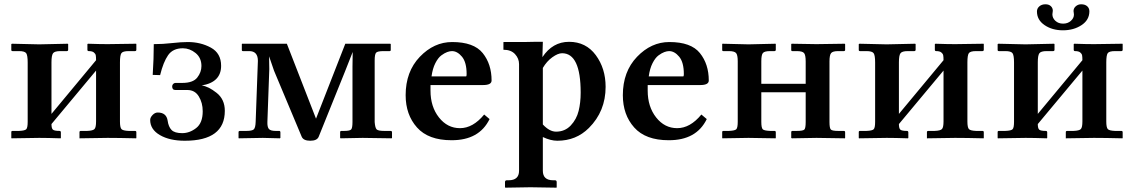

<svg xmlns="http://www.w3.org/2000/svg" viewBox="-20 -638 5238 887"><path d="M161.1 -433.1 293 -436 294.9 -434.1V-408.2Q294.9 -402.3 289.1 -401.9H258.8Q231.9 -401.9 224.9 -391.8Q217.8 -381.8 217.8 -350.1V-111.8L423.8 -359.9Q423.8 -375 422.4 -382.6Q420.9 -390.1 413.3 -396Q405.8 -401.9 390.1 -401.9Q384.3 -401.9 383.8 -407.2V-434.1L386.2 -436Q441.4 -434.1 477.1 -434.1L608.9 -436L609.9 -434.1V-408.2Q609.9 -402.3 604 -401.9H574.2Q547.4 -401.9 540.8 -392.3Q534.2 -382.8 534.2 -350.1V-77.1Q534.2 -49.3 541 -41.7Q547.9 -34.2 574.2 -33.2H604Q609.9 -33.2 609.9 -26.9V-1L608.9 1Q527.8 -1 477.1 -1L347.2 1V-1V-27.8Q347.2 -32.7 353 -33.2H382.8Q409.7 -34.2 416.7 -42Q423.8 -49.8 423.8 -77.1V-312L217.8 -64.9Q217.8 -44.9 224.4 -39.1Q231 -33.2 254.9 -33.2Q260.7 -33.2 261.2 -26.9V-1L259.8 1Q199.7 -1 161.1 -1L33.2 1L32.2 -1V-27.8Q32.2 -32.7 37.1 -33.2H67.9Q94.7 -34.2 101.3 -41Q107.9 -47.9 107.9 -75.2V-349.1Q107.9 -382.3 101.1 -392.1Q94.2 -401.9 67.9 -401.9H38.1Q32.2 -401.9 32.2 -407.2V-434.1L35.2 -436Z M821.8 -22.9Q856 -22.9 886.2 -46.4Q916.5 -69.8 916.5 -124Q916.5 -163.1 898.4 -192.6Q880.4 -222.2 845.7 -222.2H790.5Q775.4 -222.2 775.4 -238.8Q775.4 -245.6 780 -250.2Q784.7 -254.9 790.5 -254.9H821.8Q871.6 -254.9 891.1 -279.5Q910.6 -304.2 910.6 -333Q910.6 -371.1 883.5 -393.1Q856.4 -415 824.7 -415Q778.8 -415 756.6 -383.1Q734.4 -351.1 719.7 -291L685.5 -292Q690.4 -367.2 690.4 -434.1Q732.4 -434.1 774.9 -439Q817.4 -443.8 847.7 -443.8Q906.7 -443.8 954.1 -418Q1001.5 -392.1 1001.5 -334Q1001.5 -257.8 911.6 -243.2Q942.4 -239.3 980.5 -209.2Q1018.6 -179.2 1018.6 -126Q1018.6 12.2 833.5 12.2Q763.7 12.2 718.8 -13.9Q673.8 -40 673.8 -84Q673.8 -95.2 684.8 -106.7Q695.8 -118.2 708.5 -118.2Q748.5 -118.2 754.4 -81.1Q758.3 -52.2 772.5 -37.6Q786.6 -22.9 821.8 -22.9Z M1098.1 -436H1305.2L1439.9 -89.8L1575.2 -436H1783.2L1785.2 -434.1V-407.2Q1785.2 -402.3 1780.3 -401.9H1752Q1724.1 -401.9 1717.5 -394.5Q1710.9 -387.2 1710.9 -358.9V-74.2Q1712.9 -48.3 1719.5 -40.8Q1726.1 -33.2 1754.4 -33.2H1784.2Q1791 -33.2 1791 -26.9V-1L1789.1 1L1655.3 -1L1553.2 1L1551.3 -1V-26.9Q1551.3 -32.7 1556.2 -33.2H1570.3Q1596.2 -33.2 1602.3 -40Q1608.4 -46.9 1608.4 -74.2V-330.1L1609.4 -397.9L1573.2 -306.2L1452.1 -5.9Q1444.3 12.2 1413.3 12.2Q1382.3 12.2 1374 -5.9L1246.1 -311L1223.1 -377.9L1224.1 -318.8L1215.3 -75.2Q1214.4 -51.3 1222.2 -42.2Q1230 -33.2 1253.4 -33.2H1270Q1274.9 -33.2 1275.4 -26.9V-1L1272.9 1L1194.3 -1L1083 1L1082 -1V-27.8Q1082 -32.7 1088.4 -33.2H1118.2Q1145 -33.2 1152.6 -40.5Q1160.2 -47.9 1161.1 -75.2L1171.4 -356.9Q1171.4 -401.9 1131.3 -401.9H1102.1Q1097.2 -401.9 1097.2 -407.2V-434.1Z M1973.6 -285.2H2133.8Q2135.7 -287.1 2135.7 -295.9Q2135.7 -350.1 2114.3 -376Q2092.8 -401.9 2067.9 -401.9Q2058.1 -401.9 2045.9 -397.5Q2033.7 -393.1 2018.8 -382.1Q2003.9 -371.1 1991.2 -346.2Q1978.5 -321.3 1973.6 -285.2ZM2216.8 -108.9 2241.7 -87.9Q2193.8 10.3 2065.9 9.8Q1959 9.8 1906.5 -49.1Q1854 -107.9 1854 -198.2Q1854 -307.1 1919.4 -375.5Q1984.9 -443.8 2068.8 -443.8Q2168.9 -443.8 2210 -392.8Q2251 -341.8 2251 -266.1Q2251 -245.1 2211.9 -245.1H1968.8V-219.2Q1968.8 -145 2007.8 -95.5Q2046.9 -45.9 2105 -45.9Q2165 -45.9 2216.8 -108.9Z M2487.8 -324.2V-63Q2518.6 -29.8 2548.8 -29.8Q2589.8 -29.8 2616.7 -58.3Q2643.6 -86.9 2653.1 -125.5Q2662.6 -164.1 2662.6 -210Q2662.6 -392.1 2576.7 -392.1Q2557.6 -392.1 2531.7 -373.5Q2505.9 -355 2487.8 -324.2ZM2377.9 150.9V-341.8Q2377.9 -367.7 2359.4 -387.9Q2340.8 -408.2 2305.7 -408.2V-443.8Q2443.8 -443.8 2447.8 -444.8H2487.8L2485.8 -374Q2532.7 -444.8 2608.9 -444.8Q2687 -444.8 2732.4 -383.3Q2777.8 -321.8 2777.8 -236.8Q2777.8 -124 2700.7 -46.9Q2641.6 12.2 2554.7 12.2Q2523.9 12.2 2487.8 -4.9V150.9Q2487.8 194.8 2535.6 194.8H2543.9Q2551.8 194.8 2551.8 203.1V227.1L2550.8 229Q2469.7 227.1 2430.7 227.1L2314.9 229L2313 227.1V203.1Q2313 195.3 2320.8 194.8H2329.6Q2377.9 194.8 2377.9 150.9Z M2977.1 -285.2H3137.2Q3139.2 -287.1 3139.2 -295.9Q3139.2 -350.1 3117.7 -376Q3096.2 -401.9 3071.3 -401.9Q3061.5 -401.9 3049.3 -397.5Q3037.1 -393.1 3022.2 -382.1Q3007.3 -371.1 2994.6 -346.2Q2981.9 -321.3 2977.1 -285.2ZM3220.2 -108.9 3245.1 -87.9Q3197.3 10.3 3069.3 9.8Q2962.4 9.8 2909.9 -49.1Q2857.4 -107.9 2857.4 -198.2Q2857.4 -307.1 2922.9 -375.5Q2988.3 -443.8 3072.3 -443.8Q3172.4 -443.8 3213.4 -392.8Q3254.4 -341.8 3254.4 -266.1Q3254.4 -245.1 3215.3 -245.1H2972.2V-219.2Q2972.2 -145 3011.2 -95.5Q3050.3 -45.9 3108.4 -45.9Q3168.5 -45.9 3220.2 -108.9Z M3388.2 -355Q3388.2 -383.8 3380.6 -392.8Q3373 -401.9 3347.2 -401.9H3321.3Q3316.4 -401.9 3316.4 -407.2V-434.1L3317.4 -436L3438 -433.1L3563 -436L3564 -434.1V-408.2Q3564 -402.3 3558.1 -401.9H3538.1Q3512.2 -401.9 3504.6 -393.3Q3497.1 -384.8 3497.1 -355V-251H3702.1V-354Q3702.1 -383.8 3694.6 -392.8Q3687 -401.9 3661.1 -401.9H3640.1Q3635.3 -401.9 3635.3 -407.2V-434.1L3637.2 -436L3752 -434.1L3882.3 -436L3884.3 -434.1V-407.2Q3884.3 -402.3 3878.4 -401.9H3852.1Q3827.1 -401.9 3819.6 -392.8Q3812 -383.8 3812 -354V-74.2Q3812 -45.4 3818.6 -39.3Q3825.2 -33.2 3852.1 -33.2H3878.4Q3884.3 -33.2 3884.3 -26.9V-1L3883.3 1L3752 -1L3638.2 1L3635.3 -1V-26.9Q3635.3 -32.7 3640.1 -33.2H3661.1Q3689 -33.2 3695.6 -39.1Q3702.1 -44.9 3702.1 -74.2V-211.9H3497.1V-75.2Q3497.1 -46.4 3504.2 -40.3Q3511.2 -34.2 3538.1 -33.2H3558.1Q3564 -33.2 3564 -26.9V-1L3563 1L3438 -1L3317.4 1L3316.4 -1V-27.8Q3316.4 -32.7 3321.3 -33.2H3347.2Q3374 -34.2 3381.1 -40.5Q3388.2 -46.9 3388.2 -75.2Z M4076.2 -433.1 4208 -436 4210 -434.1V-408.2Q4210 -402.3 4204.1 -401.9H4173.8Q4147 -401.9 4139.9 -391.8Q4132.8 -381.8 4132.8 -350.1V-111.8L4338.9 -359.9Q4338.9 -375 4337.4 -382.6Q4335.9 -390.1 4328.4 -396Q4320.8 -401.9 4305.2 -401.9Q4299.3 -401.9 4298.8 -407.2V-434.1L4301.3 -436Q4356.4 -434.1 4392.1 -434.1L4523.9 -436L4524.9 -434.1V-408.2Q4524.9 -402.3 4519 -401.9H4489.3Q4462.4 -401.9 4455.8 -392.3Q4449.2 -382.8 4449.2 -350.1V-77.1Q4449.2 -49.3 4456.1 -41.7Q4462.9 -34.2 4489.3 -33.2H4519Q4524.9 -33.2 4524.9 -26.9V-1L4523.9 1Q4442.9 -1 4392.1 -1L4262.2 1V-1V-27.8Q4262.2 -32.7 4268.1 -33.2H4297.9Q4324.7 -34.2 4331.8 -42Q4338.9 -49.8 4338.9 -77.1V-312L4132.8 -64.9Q4132.8 -44.9 4139.4 -39.1Q4146 -33.2 4169.9 -33.2Q4175.8 -33.2 4176.3 -26.9V-1L4174.8 1Q4114.7 -1 4076.2 -1L3948.2 1L3947.3 -1V-27.8Q3947.3 -32.7 3952.1 -33.2H3982.9Q4009.8 -34.2 4016.4 -41Q4022.9 -47.9 4022.9 -75.2V-349.1Q4022.9 -382.3 4016.1 -392.1Q4009.3 -401.9 3982.9 -401.9H3953.1Q3947.3 -401.9 3947.3 -407.2V-434.1L3950.2 -436Z M5012.7 -585.9Q5012.7 -545.9 4976.6 -522Q4940.4 -498 4890.6 -498Q4840.8 -498 4805.7 -522Q4770.5 -545.9 4770.5 -585Q4770.5 -599.1 4781.5 -608.6Q4792.5 -618.2 4809.6 -618.2Q4825.7 -618.2 4834.7 -609.6Q4843.8 -601.1 4843.8 -587.9Q4843.8 -586.9 4843.3 -584.5Q4842.8 -582 4842.8 -580.1Q4841.8 -577.1 4841.8 -571.8Q4841.8 -554.7 4855.7 -541.7Q4869.6 -528.8 4891.6 -528.8Q4912.6 -528.8 4927 -541.5Q4941.4 -554.2 4941.4 -570.8Q4941.4 -576.7 4940.4 -580.1Q4939.5 -582 4939.5 -586.9Q4939.5 -600.1 4950 -609.1Q4960.4 -618.2 4974.6 -618.2Q4992.7 -618.2 5002.7 -609.1Q5012.7 -600.1 5012.7 -585.9ZM4717.8 -433.1 4849.6 -436 4851.6 -434.1V-408.2Q4851.6 -402.3 4845.7 -401.9H4815.4Q4788.6 -401.9 4781.5 -391.8Q4774.4 -381.8 4774.4 -350.1V-111.8L4980.5 -359.9Q4980.5 -375 4979 -382.6Q4977.5 -390.1 4970 -396Q4962.4 -401.9 4946.8 -401.9Q4940.9 -401.9 4940.4 -407.2V-434.1L4942.9 -436Q4998 -434.1 5033.7 -434.1L5165.5 -436L5166.5 -434.1V-408.2Q5166.5 -402.3 5160.6 -401.9H5130.9Q5104 -401.9 5097.4 -392.3Q5090.8 -382.8 5090.8 -350.1V-77.1Q5090.8 -49.3 5097.7 -41.7Q5104.5 -34.2 5130.9 -33.2H5160.6Q5166.5 -33.2 5166.5 -26.9V-1L5165.5 1Q5084.5 -1 5033.7 -1L4903.8 1V-1V-27.8Q4903.8 -32.7 4909.7 -33.2H4939.5Q4966.3 -34.2 4973.4 -42Q4980.5 -49.8 4980.5 -77.1V-312L4774.4 -64.9Q4774.4 -44.9 4781 -39.1Q4787.6 -33.2 4811.5 -33.2Q4817.4 -33.2 4817.9 -26.9V-1L4816.4 1Q4756.3 -1 4717.8 -1L4589.8 1L4588.9 -1V-27.8Q4588.9 -32.7 4593.8 -33.2H4624.5Q4651.4 -34.2 4658 -41Q4664.6 -47.9 4664.6 -75.2V-349.1Q4664.6 -382.3 4657.7 -392.1Q4650.9 -401.9 4624.5 -401.9H4594.7Q4588.9 -401.9 4588.9 -407.2V-434.1L4591.8 -436Z"/></svg>

Font: Linux Libertine
Style: Semibold
Weight: 600
Designer: Philipp H. Poll
Foundry: Philipp H. Poll
Version: Version 5.1.2 ; ttfautohint (v0.9)